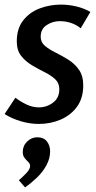

<svg xmlns="http://www.w3.org/2000/svg" viewBox="-24 -526 418 835"><path d="M327 -403Q307 -419 284 -426.5Q261 -434 236 -434Q205 -434 179 -417Q153 -400 153 -366Q153 -342 171.5 -326.5Q190 -311 217.5 -297.5Q245 -284 273 -266.5Q301 -249 319.5 -222.5Q338 -196 338 -155Q338 -99 311 -62Q284 -25 240 -6Q196 13 145 13Q106 13 67 1.5Q28 -10 -4 -30L43 -101Q65 -84 91.5 -71.5Q118 -59 145 -59Q179 -59 206.5 -79.5Q234 -100 234 -138Q234 -165 215.5 -182Q197 -199 169.5 -212.5Q142 -226 114.5 -242.5Q87 -259 68 -283Q49 -307 49 -346Q49 -402 77 -437.5Q105 -473 149 -489.5Q193 -506 241 -506Q274 -506 308 -498Q342 -490 369 -474ZM138 71Q166 71 180 89Q194 107 194 132Q194 163 178 192.5Q162 222 136.5 246.5Q111 271 85 289L58 258Q71 247 89 228.5Q107 210 107 196Q107 186 99 178.5Q91 171 83 161Q75 151 75 135Q75 108 94 89.5Q113 71 138 71Z"/></svg>

Font: Rosario SemiBold
Style: Italic
Weight: 600
Italic angle: -8.05°
Designer: Hector Gatti
Foundry: Omnibus Type
Version: Version 1.101; ttfautohint (v1.8.1.43-b0c9)